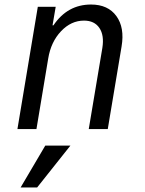

<svg xmlns="http://www.w3.org/2000/svg" viewBox="-20 -570 640 848"><path d="M57 0 147 -540H226L212 -458H216Q278 -550 382 -550Q457 -550 494 -499Q531 -448 517 -365L456 0H372L432 -358Q441 -414 419 -446.5Q397 -479 351 -479Q294 -479 249.5 -432Q205 -385 193 -312L141 0ZM291 73 144 258H71L180 73Z"/></svg>

Font: CommitMono
Style: Italic
Weight: 400
Monospace: yes
Designer: Eigil Nikolajsen
Foundry: Eigil Nikolajsen
Version: Version 1.143